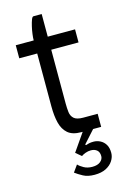

<svg xmlns="http://www.w3.org/2000/svg" viewBox="-127 -673 616 951"><g transform="rotate(-15 181.5 -197.5)"><path d="M164 149Q173 159 191.5 169.5Q210 180 235 180Q262 180 276.5 168Q291 156 291 140Q291 119 279 109Q267 99 248 99Q234 99 220.5 104Q207 109 199 115L170 91L238 -7H293L229 64L232 68Q240 65 249.5 63Q259 61 272 61Q290 61 306.5 69.5Q323 78 333 94.5Q343 111 343 137Q343 158 330.5 177.5Q318 197 294.5 209Q271 221 236 221Q201 221 178 208.5Q155 196 139 184ZM24 -500H328V-433H24ZM116 -200H188V-157Q188 -133 190.5 -112.5Q193 -92 207 -79.5Q221 -67 254 -67H328V0H226Q181 0 157.5 -20.5Q134 -41 125 -77Q116 -113 116 -161ZM188 -200H116V-501Q116 -513 118.5 -532.5Q121 -552 125.5 -571Q130 -590 135 -603Q140 -616 146 -616H188Z"/></g></svg>

Font: Haskoy
Style: Regular
Weight: 400
Designer: Ertekin Erdin
Foundry: Ertekin Erdin
Version: Version 1.500